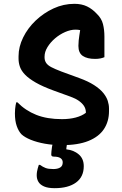

<svg xmlns="http://www.w3.org/2000/svg" viewBox="-20 -740 640 1004"><path d="M369 -720Q407 -720 435 -706.5Q463 -693 486 -668Q511 -644 518.5 -614Q526 -584 526 -549Q526 -531 526 -512Q526 -493 526 -475.5Q526 -458 526 -441Q517 -437 505 -434.5Q493 -432 477 -432Q436 -432 413 -447.5Q390 -463 390 -500Q390 -515 391.5 -528.5Q393 -542 395 -555.5Q397 -569 399.5 -584.5Q402 -600 404 -619L426 -570Q412 -579 401 -582Q390 -585 375 -585Q349 -585 320.5 -572.5Q292 -560 268 -539.5Q244 -519 228.5 -494Q213 -469 213 -444V-439Q213 -424 221 -411.5Q229 -399 248 -389Q267 -379 301 -366L394 -332Q441 -315 472 -295Q503 -275 520 -254Q537 -233 543.5 -212.5Q550 -192 550 -173V-159Q550 -105 523.5 -65Q497 -25 442.5 -3Q388 19 304 19Q257 19 215 11.5Q173 4 141 -9Q109 -22 92 -38Q77 -54 67.5 -81Q58 -108 58 -147Q58 -159 59 -169.5Q60 -180 61.5 -189Q63 -198 65 -205H71Q113 -162 169.5 -139.5Q226 -117 304 -117Q344 -117 376 -125.5Q408 -134 429 -150V-155Q428 -173 418.5 -187Q409 -201 392 -213Q375 -225 350 -234L259 -267Q202 -288 166.5 -308.5Q131 -329 111.5 -349Q92 -369 84.5 -390Q77 -411 77 -433V-446Q77 -495 101 -544Q125 -593 166.5 -632.5Q208 -672 260 -696Q312 -720 369 -720ZM418 129Q418 185 377.5 214.5Q337 244 266 244Q231 244 210.5 235Q190 226 181 211Q172 196 172 177Q172 167 173.5 158Q175 149 177.5 140Q180 131 183 122H189Q204 133 218.5 138.5Q233 144 259 144Q281 144 294.5 136Q308 128 308 109Q308 95 296.5 87Q285 79 261 79Q255 79 251.5 76.5Q248 74 248 68Q248 63 249 51.5Q250 40 252 27.5Q254 15 258 2.5Q262 -10 267 -17Q270 -22 276.5 -25Q283 -28 297 -30Q311 -32 336 -31Q335 -27 333.5 -17.5Q332 -8 331 2.5Q330 13 329 21.5Q328 30 327 35V41Q366 45 392 67.5Q418 90 418 129Z"/></svg>

Font: Recursive Monospace Casual
Style: Bold
Weight: 700
Version: Version 1.047